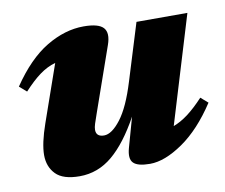

<svg xmlns="http://www.w3.org/2000/svg" viewBox="-59 -522 715 609"><g transform="rotate(-10 298.5 -218.0)"><path d="M320.5 -46.5 347.5 -142.5Q304.5 -64 257.5 -24.5Q210.5 15 151.5 15Q98 15 74.8 -9Q51.5 -33 51.5 -70.5Q51.5 -108 73 -169.5L137 -352.5Q110.5 -345 86.2 -327.2Q62 -309.5 33.5 -278.5L10.5 -298.5Q65 -379 125.2 -415Q185.5 -451 245.5 -451Q293.5 -451 309 -433.8Q324.5 -416.5 311.5 -379.5L240 -175.5Q232 -152.5 228.2 -141Q224.5 -129.5 224.5 -121.5Q224.5 -99 250 -99Q275 -99 304 -136.8Q333 -174.5 357 -253L413.5 -436H577.5L472.5 -90Q495.5 -98.5 519.2 -116.2Q543 -134 571 -164L594 -144Q543 -66 484.2 -25.5Q425.5 15 378 15Q338.5 15 324.8 1.2Q311 -12.5 320.5 -46.5Z"/></g></svg>

Font: Newsreader Text ExtraBold
Style: Italic
Weight: 800
Italic angle: -17°
Designer: Hugues Gentile
Foundry: Production Type
Version: Version 1.001